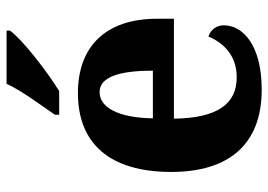

<svg xmlns="http://www.w3.org/2000/svg" viewBox="-136 -670 816 584"><g transform="rotate(-90 272.0 -378.0)"><path d="M215 -619V-606H287C349 -644 447 -721 471 -756V-766H309C289 -721 243 -660 215 -619ZM291 10C431 10 487 -50 487 -105C487 -129 473 -145 453 -152C432 -103 393 -66 329 -66C248 -66 205 -124 203 -257H507V-308C507 -466 421 -549 281 -549C128 -549 41 -453 41 -265C41 -91 124 10 291 10ZM349 -321H204C206 -427 237 -483 284 -483C330 -483 349 -423 349 -321Z"/></g></svg>

Font: Noto Serif Armenian SemiCondensed
Style: Bold
Weight: 700
Width: 4
Designer: Monotype Design Team
Foundry: Monotype Imaging Inc.
Version: Version 2.008